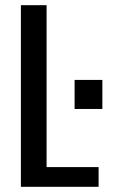

<svg xmlns="http://www.w3.org/2000/svg" viewBox="-20 -720 464 740"><path d="M60.5 0V-700H159.5V-76H360V0ZM267.5 -412H374.5V-300H267.5Z"/></svg>

Font: Trispace SemiCondensed
Style: Regular
Weight: 400
Width: 4
Designer: Tyler Finck
Foundry: Etcetera Type Company
Version: Version 1.210; ttfautohint (v1.8.3)